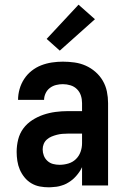

<svg xmlns="http://www.w3.org/2000/svg" viewBox="-20 -791 540 819"><path d="M189 8Q169 8 150 4.5Q131 1 114 -9Q97 -19 84.5 -34.5Q72 -50 64.5 -67.5Q57 -85 54 -104.5Q51 -124 51 -143Q51 -170 57.5 -196Q64 -222 79.5 -243Q95 -264 117.5 -278.5Q140 -293 165 -301.5Q190 -310 216.5 -313.5Q243 -317 269 -317H330V-351Q330 -368 325 -383.5Q320 -399 308.5 -410.5Q297 -422 281 -427Q265 -432 248 -432Q234 -432 219.5 -428.5Q205 -425 193 -416Q181 -407 174.5 -393Q168 -379 168 -365H57Q57 -388 63.5 -411Q70 -434 83 -454Q96 -474 115 -489Q134 -504 156 -512.5Q178 -521 201.5 -524.5Q225 -528 248 -528Q273 -528 298 -524.5Q323 -521 345.5 -511Q368 -501 387 -484.5Q406 -468 418.5 -446.5Q431 -425 436 -400.5Q441 -376 441 -351V0H330V-78Q325 -68 323.5 -65.5Q322 -63 319 -58.5Q316 -54 312.5 -49.5Q309 -45 305.5 -41Q302 -37 298 -33Q294 -29 290 -25.5Q286 -22 281.5 -19Q277 -16 272.5 -13Q268 -10 263 -7.5Q258 -5 253 -3Q248 -1 242.5 0.5Q237 2 232 3.5Q227 5 221.5 5.5Q216 6 210.5 6.5Q205 7 199.5 7.5Q194 8 189 8ZM234 -88Q253 -88 271.5 -93.5Q290 -99 303.5 -112Q317 -125 323.5 -143Q330 -161 330 -180V-221H269Q257 -221 245.5 -220Q234 -219 222.5 -216Q211 -213 200 -208.5Q189 -204 180 -196Q171 -188 166.5 -177Q162 -166 162 -154Q162 -140 167 -127Q172 -114 182.5 -104.5Q193 -95 206.5 -91.5Q220 -88 234 -88ZM235 -575 179 -625 315 -771 385 -709Z"/></svg>

Font: Iosevka Julsh Curly
Style: Bold
Weight: 700
Designer: Belleve Invis
Foundry: Belleve Invis
Version: Version 15.0.2; ttfautohint (v1.8.4)